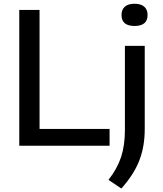

<svg xmlns="http://www.w3.org/2000/svg" viewBox="-20 -794 886 1046"><path d="M85 0V-740H195.5V-91.5H577V0ZM641 233 571 186Q619 124.5 639.8 61.2Q660.5 -2 660.5 -86V-544H768.5V-90.5Q768.5 4 739 80.2Q709.5 156.5 641 233ZM713 -652.5Q642 -652.5 642 -712.5Q642 -741.5 660 -757.5Q678 -773.5 713 -773.5Q748 -773.5 766 -757.5Q784 -741.5 784 -712.5Q784 -652.5 713 -652.5Z"/></svg>

Font: Encode Sans SmExp Md
Style: Regular
Weight: 500
Width: 6
Designer: Multiple Designers
Foundry: Impallari Type
Version: Version 3.002; ttfautohint (v1.8.3) -l 8 -r 50 -G 200 -x 14 